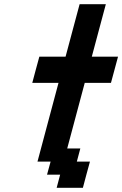

<svg xmlns="http://www.w3.org/2000/svg" viewBox="-20 -895 582 915"><path d="M250 0H375Q380.4 -21 391.6 -62.5Q402.8 -104 408.7 -125H346.2L362.8 -187.5H300.3L383.8 -500H508.8Q514.2 -520.5 525.6 -562.3Q537.1 -604 542.5 -625H417.5Q428.7 -667 450.9 -750Q473.1 -833 484.4 -875H359.4Q348.1 -833 325.9 -750Q303.7 -667 292.5 -625H167.5Q161.6 -604 150.4 -562.3Q139.2 -520.5 133.8 -500H258.8Q242.2 -437.5 208.7 -312.5Q175.3 -187.5 158.7 -125H221.2L204.1 -62.5H266.6Z"/></svg>

Font: Faithful 32x
Style: Oblique
Weight: 400
Foundry: Faithful Resource Pack
Version: Version 1.0; January 27, 2023